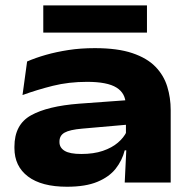

<svg xmlns="http://www.w3.org/2000/svg" viewBox="-20 -677 708 712"><path d="M442.5 0 449 -134.5 447 -157V-265.5L446 -289.5Q446 -331 412 -352.2Q378 -373.5 303 -373.5Q235 -373.5 176 -358.8Q117 -344 63.5 -324.5L80.5 -449Q111.5 -462.5 150 -473.5Q188.5 -484.5 233.8 -491.5Q279 -498.5 331.5 -498.5Q416 -498.5 470.8 -480Q525.5 -461.5 556.5 -429.5Q587.5 -397.5 600.2 -356Q613 -314.5 613 -268.5V0ZM228.5 15.5Q134 15.5 83.8 -22.5Q33.5 -60.5 33.5 -128V-133Q33.5 -215 94.8 -249.2Q156 -283.5 273 -292.5L458 -306L461.5 -215.5L285 -200Q238.5 -196 219.5 -185.2Q200.5 -174.5 200.5 -152V-150Q200.5 -129.5 219.5 -117.8Q238.5 -106 281.5 -106Q327.5 -106 361.2 -117.5Q395 -129 417 -147.8Q439 -166.5 449.5 -188.5L478.5 -119.5H442.5Q433 -82 409 -51.5Q385 -21 341.2 -2.8Q297.5 15.5 228.5 15.5ZM140.5 -556V-657H525V-556Z"/></svg>

Font: Anek Latin Expanded
Style: Bold
Weight: 700
Width: 7
Designer: Yesha Goshar
Foundry: Ek Type
Version: Version 1.003